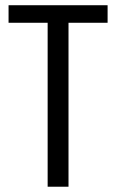

<svg xmlns="http://www.w3.org/2000/svg" viewBox="-20 -707 437 727"><path d="M12.4 -687.2V-620.8H160.4V0H239.4V-620.8H387.4V-687.2Z"/></svg>

Font: Secuela Light
Style: Regular
Weight: 300
Designer: Fernando Haro
Foundry: deFharo
Version: Version 1.708